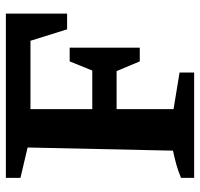

<svg xmlns="http://www.w3.org/2000/svg" viewBox="-34 -664 698 671"><g transform="rotate(-90 315.5 -329.0)"><path d="M603 -658V-444H548L508 -572H209L269 -632V-356H404L436 -435H484V-190H436L402 -271H269V-72L397 -51V0H29V-46Q53 -56 76.5 -62.5Q100 -69 124 -74L135 -582L29 -607V-658Z"/></g></svg>

Font: Piazzolla 24pt
Style: Bold
Weight: 700
Designer: Juan Pablo del Peral
Foundry: Huerta Tipografica
Version: Version 2.005